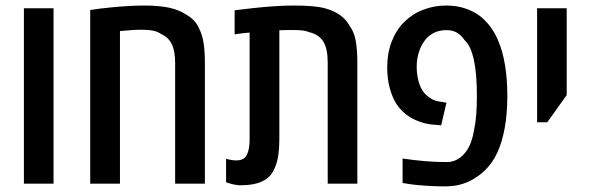

<svg xmlns="http://www.w3.org/2000/svg" viewBox="-20 -660 2119 690"><path d="M65.9 0V-630.4H172.4V0Z M304.2 0V-624Q321.8 -627 340.3 -629.2Q358.9 -631.3 378.4 -633.3Q411.6 -636.7 441.9 -638.4Q472.2 -640.1 498 -640.1Q551.8 -640.1 587.9 -632.3Q624 -624.5 650.4 -606.9Q666 -597.7 677.2 -585.9Q688.5 -574.2 695.8 -557.1Q707.5 -533.7 711.9 -503.7Q716.3 -473.6 716.3 -434.6V0H609.4V-434.6Q609.4 -476.6 597.4 -501.2Q585.4 -525.9 560.1 -537.1Q547.9 -545.9 530.8 -549.6Q513.7 -553.2 489.3 -553.2Q473.6 -553.2 454.3 -552Q435.1 -550.8 411.1 -548.3V0Z M844.2 5.9Q833 5.9 819.6 2.9Q806.2 0 792.5 -4.9V-89.4Q813 -83.5 829.1 -83.5Q856.9 -83.5 866.9 -103Q877 -122.6 877 -158.2V-543Q863.8 -542 850.3 -540.3Q836.9 -538.6 823.2 -536.6V-623Q854 -627 889.9 -630.9Q925.8 -634.8 963.4 -637.5Q1001 -640.1 1035.2 -640.1Q1074.7 -640.1 1101.8 -637.7Q1128.9 -635.3 1148.2 -630.1Q1167.5 -625 1184.6 -616.2Q1201.7 -607.4 1214.1 -595.9Q1226.6 -584.5 1235.4 -568.4Q1252.9 -545.9 1258.5 -512.9Q1264.2 -480 1264.2 -436V0H1157.7V-434.6Q1157.7 -484.9 1142.1 -510.3Q1126.5 -535.6 1092.8 -543.9Q1076.2 -550.8 1050.8 -551.8Q1039.6 -552.2 1022.9 -552.2Q1006.3 -552.2 983.9 -551.3V-158.2Q983.9 -127.9 980.2 -102.8Q976.6 -77.6 967.8 -57.6Q955.6 -26.9 930.7 -12.7Q913.6 -2.4 891.1 1.7Q868.7 5.9 844.2 5.9Z M1578.1 9.8Q1554.7 9.8 1529.1 8.5Q1503.4 7.3 1481.2 5.1Q1459 2.9 1444.8 0.5L1426.8 -2.4V-90.3Q1469.7 -84 1508.3 -80.8Q1546.9 -77.6 1585.4 -77.6Q1606.9 -77.6 1624.5 -87.6Q1642.1 -97.7 1655.8 -116.7Q1666 -130.9 1672.9 -149.9Q1679.7 -168.9 1683.1 -189.9Q1689 -216.3 1691.4 -246.8Q1693.8 -277.3 1693.8 -313Q1693.8 -355 1691.2 -387.2Q1688.5 -419.4 1682.6 -446.8Q1677.7 -468.8 1669.7 -486.6Q1661.6 -504.4 1649.4 -516.1Q1635.7 -536.1 1619.9 -543.9Q1604 -551.8 1584.5 -551.8Q1558.1 -551.8 1538.1 -541.3Q1518.1 -530.8 1506.3 -514.2Q1492.2 -495.1 1484.9 -470.9Q1477.5 -446.8 1477.5 -420.4Q1477.5 -392.1 1484.4 -367.2Q1491.2 -342.3 1503.4 -327.6Q1514.2 -314.5 1529.8 -305.2Q1545.4 -295.9 1566.9 -293.9L1584.5 -291L1565.4 -209.5L1545.9 -211.4Q1520 -212.4 1495.6 -220.2Q1471.2 -228 1453.1 -239.3Q1439 -248 1426.5 -260Q1414.1 -272 1404.8 -286.1Q1390.1 -309.1 1380.9 -342.5Q1371.6 -376 1371.6 -418Q1371.6 -469.2 1387.7 -510.7Q1403.8 -552.2 1432.1 -580.6Q1462.4 -610.4 1501.5 -625.2Q1540.5 -640.1 1583 -640.1Q1620.1 -640.1 1649.9 -630.4Q1679.7 -620.6 1702.1 -604.5Q1722.2 -589.8 1740.5 -566.2Q1758.8 -542.5 1771.5 -511.2Q1786.6 -475.6 1794.9 -426Q1803.2 -376.5 1803.2 -314.9Q1803.2 -250.5 1793.7 -199.2Q1784.2 -147.9 1767.1 -111.3Q1752.4 -79.6 1731.4 -56.9Q1710.4 -34.2 1687.5 -20.5Q1668 -7.3 1641.4 1.2Q1614.7 9.8 1578.1 9.8Z M1910.2 -220.7V-630.4H2016.6V-318.4L1946.8 -220.7Z"/></svg>

Font: Open Sans
Style: Regular
Weight: 600
Width: 3
Foundry: Ascender Corporation
Version: Version 1.000